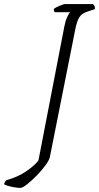

<svg xmlns="http://www.w3.org/2000/svg" viewBox="-140 -724 487 944"><path d="M-41 200Q-54 200 -80 195Q-106 190 -120 182Q-119 177 -116 171Q-113 165 -109 162Q-51 146 -10 117.5Q31 89 49 65L176 -592Q182 -623 190.5 -640.5Q199 -658 204 -664H129Q128 -666 126 -669.5Q124 -673 125 -681Q133 -687 153 -695.5Q173 -704 181 -704H318Q320 -700 324 -695Q328 -690 326 -679L287 -666Q262 -658 250 -639Q238 -620 230 -579L105 49Q102 63 84 88Q66 113 41 138.5Q16 164 -6.5 182Q-29 200 -41 200Z"/></svg>

Font: Texturina 72pt 72pt Thin
Style: Italic
Weight: 100
Italic angle: -11°
Designer: Guillermo Torres Carreño
Foundry: Omnibus-Type
Version: Version 1.002; ttfautohint (v1.8.3)